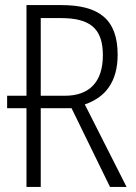

<svg xmlns="http://www.w3.org/2000/svg" viewBox="-20 -734 534 754"><path d="M140 -309H261L412 0H477L313 -324C393 -351 442 -412 442 -519C442 -659 368 -714 221 -714H84V-358H8V-309H84V0H140ZM218 -663C332 -663 384 -624 384 -517C384 -410 329 -358 235 -358H140V-663Z"/></svg>

Font: Noto Sans Display SemiCondensed Light
Style: Regular
Weight: 300
Width: 4
Designer: Monotype Design Team
Foundry: Monotype Imaging Inc.
Version: Version 1.900